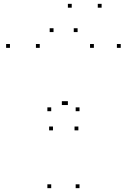

<svg xmlns="http://www.w3.org/2000/svg" viewBox="-20 -969 660 999"><path d="M393.7 -390.4V-410.4H373.7V-390.4ZM246.5 -390.4V-410.4H226.5V-390.4ZM246.5 10V-10H226.5V10ZM393.7 10V-10H373.7V10ZM255.6 -290.7V-310.7H235.6V-290.7ZM387.8 -290.7V-310.7H367.8V-290.7ZM608.2 -720V-740H588.2V-720ZM468.5 -720V-740H448.5V-720ZM333.2 -422.5V-442.5H313.2V-422.5ZM321.8 -422.5V-442.5H301.8V-422.5ZM186.9 -720V-740H166.9V-720ZM31.8 -720V-740H11.8V-720ZM353.2 -929V-949H333.2V-929ZM508.7 -929V-949H488.7V-929ZM383.8 -802.1V-822.1H363.8V-802.1ZM258.5 -802.1V-822.1H238.5V-802.1Z"/></svg>

Font: Monaspace Argon Dots Var
Style: Regular
Weight: 400
Designer: Riley Cran and the Lettermatic Team
Version: Version 1.100 (Monaspace Argon Dots)